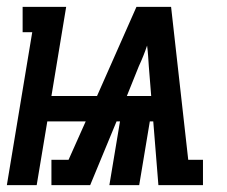

<svg xmlns="http://www.w3.org/2000/svg" viewBox="-42 -540 662 560"><path d="M-22 0 52 -446H24V-520H151L108 -260H241L356 -520H457L507 -74H550V0H420L405 -186H395L364 0H277L308 -186H298L221 0H108V-74H158L208 -186H96L65 0ZM399 -260 392 -347Q391 -362 390 -377Q389 -392 387 -407Q382 -392 376 -377Q370 -362 363 -347L328 -260Z"/></svg>

Font: Iosevka HT Extended
Style: Bold Italic
Weight: 700
Width: 7
Italic angle: -9°
Monospace: yes
Designer: Belleve Invis
Foundry: Belleve Invis
Version: Version 32.3.0; ttfautohint (v1.8.4)